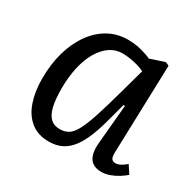

<svg xmlns="http://www.w3.org/2000/svg" viewBox="-123 -655 817 803"><g transform="rotate(30 285.5 -253.5)"><path d="M466 -90Q465 -65 470.5 -56Q476 -47 491 -47Q501 -47 513.5 -53.5Q526 -60 540 -72L565 -34Q554 -24 536 -12.5Q518 -1 497.5 6.5Q477 14 456 14Q431 14 414.5 3Q398 -8 391.5 -30.5Q385 -53 388 -86L405 -274L398 -275L376 -193Q363 -143 347.5 -104.5Q332 -66 312 -39.5Q292 -13 265.5 0.5Q239 14 203 14Q150 14 115.5 -14Q81 -42 64.5 -90.5Q48 -139 48 -201Q48 -272 65 -330.5Q82 -389 113 -432Q144 -475 186 -498Q228 -521 278 -521Q313 -521 343.5 -513Q374 -505 392 -496L462 -519L479 -511ZM216 -54Q240 -54 257 -64Q274 -74 289.5 -102Q305 -130 322 -181.5Q339 -233 362 -317L395 -436Q376 -446 345 -453Q314 -460 287 -460Q254 -460 227 -441.5Q200 -423 180 -389Q160 -355 149.5 -308Q139 -261 139 -205Q139 -153 147 -119.5Q155 -86 172 -70Q189 -54 216 -54Z"/></g></svg>

Font: Literata
Style: Italic
Weight: 400
Italic angle: -2°
Designer: Latin by Veronika Burian and Jose Scaglione. Greek by Irene Vlachou. Cyrillic by Vera Evstafieva
Foundry: TypeTogether
Version: Version 3.103;gftools[0.9.29]